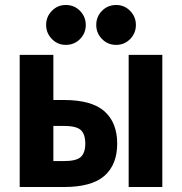

<svg xmlns="http://www.w3.org/2000/svg" viewBox="-20 -750 730 770"><path d="M59 -530H194V-349H236Q348 -349 399 -303.5Q450 -258 450 -174Q450 -90 399 -45Q348 0 236 0H59ZM236 -104Q286 -104 304 -120.5Q322 -137 322 -174Q322 -212 304 -228.5Q286 -245 236 -245H194V-104ZM496 -530H631V0H496ZM243.8 -570Q211 -570 188 -593.7Q165 -617.3 165 -650.2Q165 -683 188 -706.5Q211 -730 243.8 -730Q278 -730 301 -706.3Q324 -682.7 324 -649.8Q324 -617 301 -593.5Q278 -570 243.8 -570ZM446.2 -570Q412 -570 389 -593.7Q366 -617.3 366 -650.2Q366 -683 389 -706.5Q412 -730 446.2 -730Q479 -730 502 -706.3Q525 -682.7 525 -649.8Q525 -617 502 -593.5Q479 -570 446.2 -570Z"/></svg>

Font: Golos UI VF
Style: Regular
Weight: 400
Designer: A.Korolkova, Vitaly Kuzmin
Foundry: ParaType Ltd
Version: Version 2.000